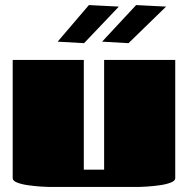

<svg xmlns="http://www.w3.org/2000/svg" viewBox="-20 -736 740 756"><path d="M30 -500H310V-68H390V-500H670V-34Q670 -24 652 -17Q634 -10 608.5 -6.5Q583 -3 560.5 -1.5Q538 0 530 0H170Q162 0 139.5 -1.5Q117 -3 91.5 -6.5Q66 -10 48 -17Q30 -24 30 -34ZM516 -716 634 -710 486 -566 382 -572ZM330 -716 448 -710 311 -566 207 -572Z"/></svg>

Font: Gajraj One
Style: Regular
Weight: 400
Designer: Saurabh Sharma
Foundry: Saurabh Sharma
Version: Version 1.000